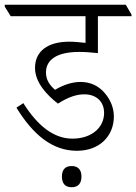

<svg xmlns="http://www.w3.org/2000/svg" viewBox="-51 -643 572 806"><path d="M272 -10C368 -10 427 -73 427 -154C427 -190 413 -224 389 -252C362 -284 327 -299 287 -299C254 -299 217 -288 180 -266C158 -285 142 -307 142 -339C142 -391 186 -425 281 -425C307 -425 332 -423 360 -420V-575H501V-582L477 -623H-31V-615L-6 -575H308V-463C281 -466 260 -468 240 -468C148 -468 96 -427 96 -358C96 -297 145 -245 192 -208C238 -237 272 -247 303 -247C352 -247 386 -218 386 -169C386 -107 333 -61 253 -61C174 -61 106 -116 47 -210L18 -191C88 -77 169 -10 272 -10ZM250 143C277 143 291 127 291 98C291 70 277 54 250 54C223 54 209 69 209 98C209 128 223 143 250 143Z"/></svg>

Font: Noto Serif Devanagari SemiCondensed Light
Style: Regular
Weight: 300
Width: 4
Designer: Universal Thirst, Indian Type Foundry and the Monotype Design Team
Foundry: Monotype Imaging Inc.
Version: Version 2.004